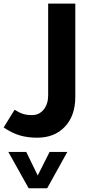

<svg xmlns="http://www.w3.org/2000/svg" viewBox="-60 -515 518 1053"><path d="M144 240.2Q92.8 240.2 50 228Q7.3 215.8 -40 184.1L20 86.9Q46.4 103.5 66.7 109.9Q86.9 116.2 115.2 116.2Q155.3 116.2 179.7 85.7Q204.1 55.2 204.1 8.8V-495.1H353V16.1Q353 119.1 296.1 179.7Q239.3 240.2 144 240.2ZM309.1 318.4 198.7 517.6H97.2L-14.2 318.4H84L147 447.3L211.9 318.4Z"/></svg>

Font: DroidArabicKufi-Bold
Style: Bold
Weight: 700
Designer: Pascal Zoghbi
Foundry: Ascender Corporation
Version: Version 1.00